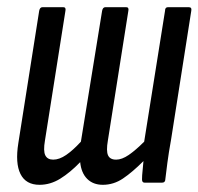

<svg xmlns="http://www.w3.org/2000/svg" viewBox="-20 -508 552 534"><path d="M90 6Q52 6 37 -24Q22 -54 31 -110L89 -478Q91 -488 98 -488H156Q164 -488 162 -478L105 -117Q100 -88 106 -76Q112 -64 128 -64Q145 -64 164 -77Q183 -90 205 -114L264 -478Q266 -488 273 -488H331Q339 -488 337 -478L280 -117Q275 -88 280.5 -76Q286 -64 303 -64Q319 -64 338 -77Q357 -90 381 -114L439 -478Q439 -488 447 -488H505Q514 -488 512 -478L456 -121Q449 -82 445.5 -55Q442 -28 440 -11Q440 0 431 0H382Q375 0 375 -9Q375 -20 376.5 -33Q378 -46 379 -60Q348 -29 322 -11.5Q296 6 266 6Q239 6 222.5 -10.5Q206 -27 203 -57Q175 -28 147.5 -11Q120 6 90 6Z"/></svg>

Font: Sofia Sans Extra Condensed Medium
Style: Italic
Weight: 500
Italic angle: -9°
Version: Version 4.100